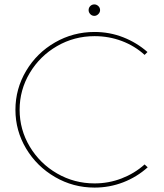

<svg xmlns="http://www.w3.org/2000/svg" viewBox="-20 -848 745 871"><path d="M409 -684Q317 -684 239 -639Q161 -594 115 -517Q69 -440 69 -350Q69 -260 115 -183Q161 -106 239 -61Q317 -16 409 -16Q473 -16 531.5 -38.5Q590 -61 636 -102L650 -89Q601 -45 539 -21Q477 3 409 3Q312 3 229.5 -45Q147 -93 98.5 -174Q50 -255 50 -350Q50 -445 98.5 -526.5Q147 -608 229.5 -655.5Q312 -703 409 -703Q477 -703 538.5 -679Q600 -655 649 -612L636 -599Q591 -640 532.5 -662Q474 -684 409 -684ZM434 -802Q434 -792 426 -784Q418 -776 408 -776Q397 -776 389.5 -784Q382 -792 382 -802Q382 -813 389.5 -820.5Q397 -828 408 -828Q418 -828 426 -820.5Q434 -813 434 -802Z"/></svg>

Font: Gontserrat Thin
Style: Regular
Weight: 250
Designer: Julieta Ulanovsky
Foundry: Julieta Ulanovsky
Version: Version 6.001